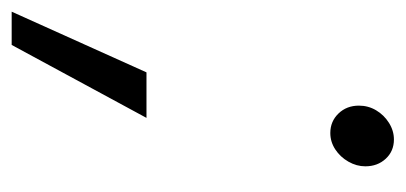

<svg xmlns="http://www.w3.org/2000/svg" viewBox="-242 -335 695 329"><g transform="rotate(90 105.5 -170.5)"><path d="M169 -389Q149 -389 135.5 -403Q122 -417 122 -438Q122 -454 130 -467.5Q138 -481 151.5 -489.5Q165 -498 180 -498Q200 -498 213 -484Q226 -470 226 -449Q226 -434 218 -420Q210 -406 197 -397.5Q184 -389 169 -389ZM-39 157 65 -74H143L18 157Z"/></g></svg>

Font: Red Hat Text VF
Style: Italic
Weight: 400
Italic angle: -12°
Designer: Pentagram, MCKL
Foundry: Pentagram, MCKL
Version: Version 1.023